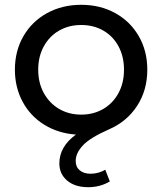

<svg xmlns="http://www.w3.org/2000/svg" viewBox="-20 -555 675 799"><path d="M295 115Q295 140 312 154Q329 168 357 168Q373 168 389.5 163.5Q406 159 418 151L437 200Q397 224 347 224Q292 224 259.5 196.5Q227 169 227 125Q227 55 296 5Q223 0 165 -35.5Q107 -71 74.5 -131Q42 -191 42 -265Q42 -343 77.5 -404.5Q113 -466 176 -500.5Q239 -535 318 -535Q397 -535 459.5 -500.5Q522 -466 557.5 -404.5Q593 -343 593 -265Q593 -179 550 -113.5Q507 -48 432 -16Q355 18 325 50Q295 82 295 115ZM318 -78Q369 -78 409.5 -101.5Q450 -125 473 -167.5Q496 -210 496 -265Q496 -320 473 -362.5Q450 -405 409.5 -428Q369 -451 318 -451Q267 -451 226.5 -428Q186 -405 162.5 -362.5Q139 -320 139 -265Q139 -210 162.5 -167.5Q186 -125 226.5 -101.5Q267 -78 318 -78Z"/></svg>

Font: CMG Sans Medium
Style: Regular
Weight: 500
Designer: Julieta Ulanovsky
Foundry: Julieta Ulanovsky
Version: Version 7.200